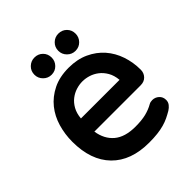

<svg xmlns="http://www.w3.org/2000/svg" viewBox="-195 -813 960 960"><g transform="rotate(-45 285.0 -333.5)"><path d="M288 -530Q348 -530 394.5 -508.5Q441 -487 472.5 -451Q504 -415 520 -367.5Q536 -320 536 -268Q536 -245 521 -229Q506 -213 480 -213H153Q162 -153 202 -119Q242 -85 316 -85Q360 -85 390.5 -92.5Q421 -100 447 -115Q456 -120 469 -120Q489 -120 504 -106.5Q519 -93 519 -71Q519 -56 510 -44.5Q501 -33 488 -25Q471 -15 453.5 -6.5Q436 2 414.5 8Q393 14 367 17Q341 20 308 20Q180 20 109.5 -52Q39 -124 39 -255Q39 -308 53.5 -357.5Q68 -407 98.5 -445Q129 -483 176 -506.5Q223 -530 288 -530ZM152 -307H425Q422 -341 408 -365Q394 -389 374.5 -404Q355 -419 332.5 -426Q310 -433 288 -433Q266 -433 243.5 -426Q221 -419 201.5 -404Q182 -389 168.5 -365Q155 -341 152 -307ZM372 -687Q398 -687 415.5 -669.5Q433 -652 433 -626Q433 -601 415.5 -583Q398 -565 372 -565Q347 -565 329 -583Q311 -601 311 -626Q311 -652 329 -669.5Q347 -687 372 -687ZM142 -626Q142 -652 160 -669.5Q178 -687 203 -687Q229 -687 246.5 -669.5Q264 -652 264 -626Q264 -601 246.5 -583Q229 -565 203 -565Q178 -565 160 -583Q142 -601 142 -626Z"/></g></svg>

Font: Varela Round Precious
Style: Medium
Weight: 500
Designer: Joe Prince
Foundry: Joe Prince
Version: Version 1.000